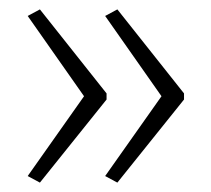

<svg xmlns="http://www.w3.org/2000/svg" viewBox="-20 -480 450 409"><path d="M372 -268 230 -91 204 -105 324 -275 204 -446 230 -460 372 -281ZM207 -268 65 -91 39 -105 159 -275 39 -446 65 -460 207 -281Z"/></svg>

Font: Noto Sans Myanmar UI ExtraCondensed ExtraLight
Style: Regular
Weight: 200
Width: 2
Designer: Monotype Design Team
Foundry: Monotype Imaging Inc.
Version: Version 2.103; ttfautohint (v1.8.4.7-5d5b)